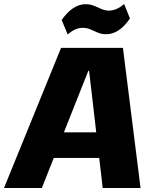

<svg xmlns="http://www.w3.org/2000/svg" viewBox="-52 -939 766 959"><path d="M253 -700H562L650 0H461L393 -585H389L157 0H-32ZM197 -278H498L480 -150H179ZM256 -839Q283 -878 313 -898Q343 -918 375 -918Q399 -918 418 -910Q437 -902 455 -894Q473 -886 493 -886Q511 -886 529.5 -894Q548 -902 568 -919L597 -847Q571 -808 541 -788Q511 -768 478 -768Q455 -768 435.5 -776.5Q416 -785 399 -792.5Q382 -800 361 -800Q342 -800 324 -792Q306 -784 286 -767Z"/></svg>

Font: Pathway Extreme SemiCondensed ExtraBold
Style: Italic
Weight: 800
Width: 4
Italic angle: -8°
Version: Version 1.001;gftools[0.9.26]